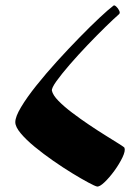

<svg xmlns="http://www.w3.org/2000/svg" viewBox="-20 -674 513 704"><path d="M396 -653.3Q399.4 -656.2 406.2 -649.9Q413.1 -643.6 417.2 -634.8Q421.4 -626 416 -621.6Q397 -605 366 -574.7Q335 -544.4 300.5 -508.3Q266.1 -472.2 235.8 -437.3Q205.6 -402.3 187 -376.5Q168.5 -350.6 170.4 -341.3Q173.8 -325.2 194.3 -304.2Q214.8 -283.2 244.9 -260.5Q274.9 -237.8 307.6 -215.8Q340.3 -193.8 369.4 -175.8Q398.4 -157.7 417.2 -146Q436 -134.3 436.5 -131.8Q440.4 -120.6 429 -96.7Q417.5 -72.8 399.2 -47.6Q380.9 -22.5 362.8 -5.4Q344.7 11.7 335.4 9.8Q328.1 8.3 303.5 -4.9Q278.8 -18.1 244.9 -38.8Q210.9 -59.6 174.8 -84.7Q138.7 -109.9 107.2 -135.7Q75.7 -161.6 55.9 -185.3Q36.1 -209 36.1 -226.1Q36.1 -246.1 57.4 -281.5Q78.6 -316.9 113.5 -360.6Q148.4 -404.3 189.9 -450Q231.4 -495.6 272 -537.1Q312.5 -578.6 345.5 -609.4Q378.4 -640.1 396 -653.3Z"/></svg>

Font: Awami Nastaliq
Style: Bold
Weight: 700
Designer: Peter Martin, SIL International
Foundry: SIL International
Version: Version 3.100